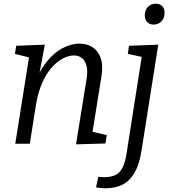

<svg xmlns="http://www.w3.org/2000/svg" viewBox="-20 -771 916 1030"><path d="M387.8 3.3 444.1 -345.6Q451.5 -388.2 444.5 -416.5Q437.5 -444.8 420 -459.1Q402.6 -473.5 376.3 -473.5Q348.6 -473.5 317.7 -457.5Q286.7 -441.5 257.6 -409Q228.5 -376.6 206.2 -326.1Q183.9 -275.7 172.6 -206.8L139.9 0H61.9L141.9 -502.7L169 -454.8L60.2 -481.9L66.9 -525.4L220.5 -531.4L183.5 -334.5L159.4 -296.6Q185.7 -383.7 227.6 -436.3Q269.4 -489 316.6 -513Q363.8 -537.1 405.8 -537.1Q447.8 -537.1 477.8 -516.9Q507.8 -496.7 520.8 -457.5Q533.8 -418.3 524.2 -360.7L473.5 -45.8L440.7 -72.9L552.8 -45.8L545.8 -1.3ZM495 234.3 507.4 177.4Q516.4 178.4 524.2 178.9Q532 179.5 539.4 179.5Q595.7 179.5 621.7 151Q647.7 122.5 658.3 56.9L741.9 -476.9L750.6 -463.8L665.7 -481.9L672 -525.4L829 -531.4L738.7 39.8Q727 112.6 701.4 156.3Q675.9 200 637.2 219.5Q598.4 239 546.4 239Q531.7 239 520 237.7Q508.3 236.3 495 234.3ZM804.1 -639.2Q782 -639.2 769.3 -652.7Q756.6 -666.3 756.6 -689Q756.6 -716.1 773.2 -733.6Q789.7 -751.2 815.5 -751.2Q837.5 -751.2 850.2 -738Q862.9 -724.8 862.9 -701.4Q862.9 -674.6 846.6 -656.9Q830.2 -639.2 804.1 -639.2Z"/></svg>

Font: Bitter Thin
Style: Italic
Weight: 100
Italic angle: -9°
Designer: Sol Matas, and Bitter project Authors
Foundry: Sol Matas
Version: Version 2.002